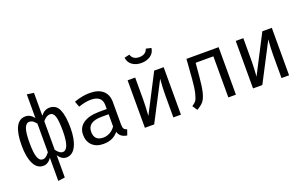

<svg xmlns="http://www.w3.org/2000/svg" viewBox="-103 -1281 3207 2002"><g transform="rotate(-20 1500.0 -280.0)"><path d="M262 -749 338 -738V-484Q379 -538 436 -538Q510 -538 540.5 -467.5Q571 -397 571 -264Q571 -138 533.5 -63.5Q496 11 427 11Q376 11 338 -45V201L262 212V-45Q224 11 171 11Q102 11 65.5 -63Q29 -137 29 -264Q29 -538 169 -538Q223 -538 262 -486ZM188 -471Q151 -471 133.5 -422.5Q116 -374 116 -264Q116 -153 133.5 -104Q151 -55 188 -55Q208 -55 223.5 -66.5Q239 -78 262 -106V-424Q241 -450 225.5 -460.5Q210 -471 188 -471ZM417 -471Q376 -471 338 -423V-106Q375 -55 410 -55Q485 -55 485 -264Q485 -376 469.5 -423.5Q454 -471 417 -471Z M1078 -115Q1078 -84 1088 -69.5Q1098 -55 1121 -48L1100 12Q1023 2 1004 -63Q947 11 839 11Q760 11 714.5 -33Q669 -77 669 -151Q669 -232 732.5 -276Q796 -320 915 -320H993V-363Q993 -468 868 -468Q808 -468 731 -441L708 -505Q801 -538 881 -538Q977 -538 1027.5 -493Q1078 -448 1078 -368ZM860 -52Q899 -52 934.5 -72Q970 -92 993 -127V-262H917Q759 -262 759 -152Q759 -52 860 -52Z M1498 -647Q1439 -647 1398 -676.5Q1357 -706 1351 -759L1408 -772Q1428 -712 1498 -712Q1571 -712 1591 -772L1649 -759Q1643 -706 1600.5 -676.5Q1558 -647 1498 -647ZM1700 -527V0H1616V-246Q1616 -288 1618 -331Q1620 -374 1622.5 -400Q1625 -426 1625 -427L1403 0H1300V-527H1384V-280Q1384 -244 1382 -201.5Q1380 -159 1378 -131.5Q1376 -104 1376 -103L1595 -527Z M2310 -527V0H2226V-456H2029L2017 -317Q2007 -199 1991.5 -137.5Q1976 -76 1952 -46.5Q1928 -17 1878 11L1842 -43Q1871 -61 1886 -80Q1901 -99 1915 -155.5Q1929 -212 1937 -314L1953 -527Z M2900 -527V0H2816V-246Q2816 -288 2818 -331Q2820 -374 2822.5 -400Q2825 -426 2825 -427L2603 0H2500V-527H2584V-280Q2584 -244 2582 -201.5Q2580 -159 2578 -131.5Q2576 -104 2576 -103L2795 -527Z"/></g></svg>

Font: Fira Mono
Style: Regular
Weight: 400
Designer: Carrois Corporate & Edenspiekermann AG
Foundry: Carrois Corporate GbR & Edenspiekermann AG
Version: Version 3.206;PS 003.206;hotconv 1.0.70;makeotf.lib2.5.58329